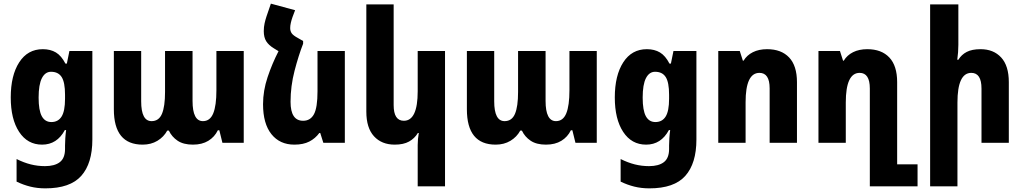

<svg xmlns="http://www.w3.org/2000/svg" viewBox="-20 -784 5616 1054"><path d="M229 250Q185 250 146.5 240.5Q108 231 71 213V89Q111 109 149 118.5Q187 128 227 128Q280 128 308.5 106Q337 84 337 34V15Q337 -2 338.5 -25.5Q340 -49 343 -70H336Q293 10 211 10Q131 10 85 -60Q39 -130 39 -249Q39 -370 85.5 -442Q132 -514 215 -514Q257 -514 287 -496Q317 -478 339 -435H347L361 -504H487V-18Q487 113 426 181.5Q365 250 229 250ZM262 -114Q299 -114 318 -144Q337 -174 337 -242V-264Q337 -332 318.5 -361Q300 -390 260 -390Q228 -390 210 -355Q192 -320 192 -248Q192 -178 209.5 -146Q227 -114 262 -114Z M763 10Q605 10 605 -184V-504H755V-228Q755 -119 812 -119Q852 -119 869 -159Q886 -199 886 -279V-504H1037V-230Q1037 -119 1094 -119Q1133 -119 1150.5 -161.5Q1168 -204 1168 -289V-504H1318V0H1201L1184 -69H1176Q1158 -32 1123.5 -11Q1089 10 1039 10Q987 10 955 -11.5Q923 -33 907 -67H898Q879 -32 844 -11Q809 10 763 10Z M1644 -559V-544Q1619 -480 1597 -395.5Q1575 -311 1575 -225Q1575 -121 1644 -121Q1684 -121 1703.5 -157Q1723 -193 1723 -283V-504H1873V0H1755L1738 -54H1733Q1711 -24 1678 -7Q1645 10 1596 10Q1516 10 1470 -47.5Q1424 -105 1424 -212Q1424 -286 1449 -360.5Q1474 -435 1509 -503L1483 -519Q1455 -536 1441.5 -557.5Q1428 -579 1428 -613Q1428 -636 1432.5 -656Q1437 -676 1443 -694L1467 -764L1600 -728L1586 -691Q1580 -674 1576.5 -658.5Q1573 -643 1573 -630Q1573 -613 1581.5 -601Q1590 -589 1616 -575Z M2423 239H2273V12Q2273 -4 2274.5 -21Q2276 -38 2279 -54H2274Q2256 -24 2225.5 -7Q2195 10 2147 10Q2075 10 2033 -36Q1991 -82 1991 -171V-760H2141V-207Q2141 -121 2197 -121Q2273 -121 2273 -283V-504H2423Z M2701 10Q2543 10 2543 -184V-504H2693V-228Q2693 -119 2750 -119Q2790 -119 2807 -159Q2824 -199 2824 -279V-504H2975V-230Q2975 -119 3032 -119Q3071 -119 3088.5 -161.5Q3106 -204 3106 -289V-504H3256V0H3139L3122 -69H3114Q3096 -32 3061.5 -11Q3027 10 2977 10Q2925 10 2893 -11.5Q2861 -33 2845 -67H2836Q2817 -32 2782 -11Q2747 10 2701 10Z M3545 250Q3501 250 3462.5 240.5Q3424 231 3387 213V89Q3427 109 3465 118.5Q3503 128 3543 128Q3596 128 3624.5 106Q3653 84 3653 34V15Q3653 -2 3654.5 -25.5Q3656 -49 3659 -70H3652Q3609 10 3527 10Q3447 10 3401 -60Q3355 -130 3355 -249Q3355 -370 3401.5 -442Q3448 -514 3531 -514Q3573 -514 3603 -496Q3633 -478 3655 -435H3663L3677 -504H3803V-18Q3803 113 3742 181.5Q3681 250 3545 250ZM3578 -114Q3615 -114 3634 -144Q3653 -174 3653 -242V-264Q3653 -332 3634.5 -361Q3616 -390 3576 -390Q3544 -390 3526 -355Q3508 -320 3508 -248Q3508 -178 3525.5 -146Q3543 -114 3578 -114Z M3923 0V-504H4041L4058 -451H4062Q4080 -481 4113 -497.5Q4146 -514 4191 -514Q4269 -514 4312 -468.5Q4355 -423 4355 -333V0H4205V-299Q4205 -384 4149 -384Q4073 -384 4073 -223V0Z M4755 239V-298Q4755 -384 4699 -384Q4623 -384 4623 -221V0H4473V-504H4591L4608 -451H4612Q4630 -481 4663 -497.5Q4696 -514 4741 -514Q4819 -514 4862 -468.5Q4905 -423 4905 -333V118H5017V239Z M5241 -760V-538Q5241 -498 5235 -456H5241Q5258 -484 5287 -499Q5316 -514 5363 -514Q5434 -514 5476 -468.5Q5518 -423 5518 -333V0H5368V-298Q5368 -384 5312 -384Q5236 -384 5236 -221V239H5086V-760Z"/></svg>

Font: Noto Sans Armenian Condensed ExtraBold
Style: Regular
Weight: 800
Width: 3
Designer: Monotype Design Team
Foundry: Monotype Imaging Inc.
Version: Version 2.008; ttfautohint (v1.8.4.7-5d5b)